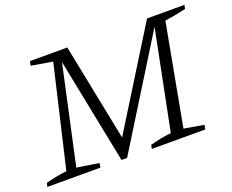

<svg xmlns="http://www.w3.org/2000/svg" viewBox="-119 -823 1208 1000"><g transform="rotate(-20 484.5 -323.5)"><path d="M-13 0 -8 -21Q57 -38 108 -43L239 -603L121 -623L126 -647H333L441 -109L775 -647H982L978 -626Q939 -617 911.5 -612Q884 -607 861 -604L757 -43L867 -24L862 0H566L570 -21Q604 -30 632 -35.5Q660 -41 687 -43L797 -593L429 0H398L281 -585L163 -43L285 -24L281 0Z"/></g></svg>

Font: Piazzolla Light
Style: Italic
Weight: 300
Italic angle: -11.3°
Designer: Juan Pablo del Peral
Foundry: Huerta Tipografica
Version: Version 1.330